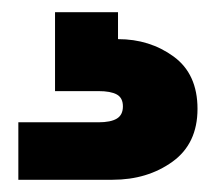

<svg xmlns="http://www.w3.org/2000/svg" viewBox="-20 -27 353 314"><path d="M303 151Q303 208 262 237.5Q221 267 164 267H10V173H141Q161 173 171 167Q181 161 181 147Q181 133 171 127.5Q161 122 141 122H70V-7H173V37Q225 37 264 65.5Q303 94 303 151Z"/></svg>

Font: Poppins A&M
Style: Bold-A&M
Weight: 700
Designer: Ninad Kale (Devanagari), Jonny Pinhorn (Latin)
Foundry: Indian Type Foundry
Version: 4.004